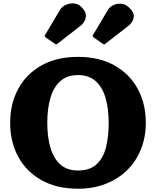

<svg xmlns="http://www.w3.org/2000/svg" viewBox="-20 -1106 928 1143"><path d="M40.5 -375Q40.5 -489 88.8 -577.5Q137 -666 227.5 -716.8Q318 -767.5 444.5 -767.5Q570.5 -767.5 661 -716.8Q751.5 -666 799.8 -577.5Q848 -489 848 -375Q848 -289.5 819.2 -217.8Q790.5 -146 737 -93.2Q683.5 -40.5 609.2 -11.5Q535 17.5 444.5 17.5Q318 17.5 227.5 -33.2Q137 -84 88.8 -172.5Q40.5 -261 40.5 -375ZM261.5 -375Q261.5 -291.5 280 -227.5Q298.5 -163.5 338.8 -127.2Q379 -91 444.5 -91Q514.5 -91 554.2 -127.2Q594 -163.5 610.5 -227.5Q627 -291.5 627 -375Q627 -458.5 608.5 -522.5Q590 -586.5 549.8 -622.8Q509.5 -659 444.5 -659Q379 -659 338.8 -622.8Q298.5 -586.5 280 -522.5Q261.5 -458.5 261.5 -375ZM304.5 -847 252.5 -882.5Q246 -888 246 -892Q246 -896 251 -902L337.5 -1048Q348 -1065.5 370.5 -1076.2Q393 -1087 418.5 -1085.8Q444 -1084.5 463.5 -1065.5Q496 -1034 490.8 -1003.5Q485.5 -973 459.5 -952.5L324.5 -847.5Q317.5 -842.5 314.2 -842Q311 -841.5 304.5 -847ZM591 -846 538.5 -882.5Q532 -887.5 531.5 -891.2Q531 -895 536 -901.5L623 -1048Q633.5 -1065.5 655 -1075.5Q676.5 -1085.5 701.2 -1083.8Q726 -1082 746 -1063.5Q781 -1031.5 776 -1002.2Q771 -973 745 -952.5L607 -845.5Q601.5 -841 599 -841.5Q596.5 -842 591 -846Z"/></svg>

Font: Besley* Heavy
Style: Regular
Weight: 800
Designer: Owen Earl
Foundry: indestructible type*
Version: Version 3.000; ttfautohint (v1.8.3)